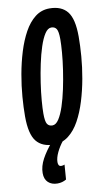

<svg xmlns="http://www.w3.org/2000/svg" viewBox="-101 -758 574 1025"><g transform="rotate(-10 186.0 -246.0)"><path d="M144 10Q79 10 47.5 -29.5Q16 -69 16 -165Q16 -213 20.5 -271Q25 -329 36 -390.5Q47 -452 64.5 -509Q82 -566 107 -611.5Q132 -657 166 -683.5Q200 -710 244 -710Q309 -710 340.5 -670.5Q372 -631 372 -535Q372 -487 367.5 -429Q363 -371 352 -309.5Q341 -248 323.5 -191Q306 -134 281 -88.5Q256 -43 221.5 -16.5Q187 10 144 10ZM152 -92Q171 -92 187 -116.5Q203 -141 216.5 -182Q230 -223 240.5 -272.5Q251 -322 258.5 -372.5Q266 -423 269.5 -466.5Q273 -510 273 -538Q273 -580 264 -594Q255 -608 236 -608Q217 -608 201 -583.5Q185 -559 171.5 -518Q158 -477 147.5 -427.5Q137 -378 129.5 -327.5Q122 -277 118.5 -233.5Q115 -190 115 -163Q115 -120 124 -106Q133 -92 152 -92ZM135 -8 193 -2Q172 24 158 53.5Q144 83 144 106Q144 129 161 129Q171 129 179 125L173 205Q151 218 125 218Q94 218 75 200.5Q56 183 56 150Q56 113 77 74Q98 35 135 -8Z"/></g></svg>

Font: Georama Extra Condensed SemiBold
Style: Italic
Weight: 600
Width: 2
Italic angle: -9°
Designer: Jean-Baptiste Levee
Foundry: Production Type
Version: Version 1.000